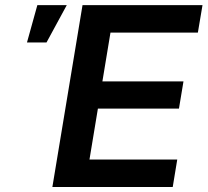

<svg xmlns="http://www.w3.org/2000/svg" viewBox="-20 -748 830 768"><path d="M189.5 0 310.1 -727.5H790L771.5 -617.7H421.9L389.6 -422.4H713.9L695.8 -313.5H371.6L337.9 -109.9H689L670.9 0ZM87.9 -578.1 129.4 -727.5H247.1L166 -578.1Z"/></svg>

Font: Inter 18pt SemiBold
Style: Italic
Weight: 600
Italic angle: -9.3988°
Designer: Rasmus Andersson
Foundry: rsms
Version: Version 4.001;git-66647c0bb